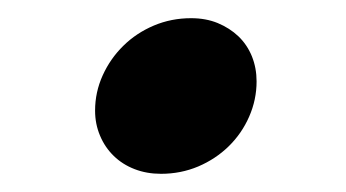

<svg xmlns="http://www.w3.org/2000/svg" viewBox="-20 -177 377 209"><path d="M83.5 -56.6Q83.5 -76.7 91.8 -95Q100.1 -113.3 114.3 -127.2Q128.4 -141.1 147.5 -149.2Q166.5 -157.2 188 -157.2Q204.1 -157.2 217 -151.9Q230 -146.5 239.5 -137.5Q249 -128.4 254.2 -115.7Q259.3 -103 259.3 -88.4Q259.3 -68.4 251.2 -50Q243.2 -31.7 229 -17.8Q214.8 -3.9 195.8 4.2Q176.8 12.2 155.3 12.2Q139.6 12.2 126.5 7.1Q113.3 2 103.8 -7.3Q94.2 -16.6 88.9 -29.3Q83.5 -42 83.5 -56.6Z"/></svg>

Font: Andika New Basic
Style: Bold Italic
Weight: 700
Italic angle: -14°
Designer: Victor Gaultney, Annie Olsen, Pablo Ugerman
Foundry: SIL International
Version: Version 5.500